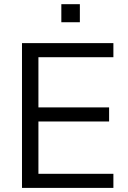

<svg xmlns="http://www.w3.org/2000/svg" viewBox="-20 -915 623 935"><path d="M87.1 0V-705H532.2V-636.4H167.1V-392H511.3V-323.4H167.1V-68.6H532.2V0ZM278.7 -806.7V-894.6H368.9V-806.7Z"/></svg>

Font: Nunito Sans 12pt ExtraLight
Style: Regular
Weight: 200
Version: Version 3.101;gftools[0.9.27]